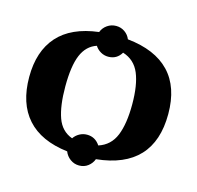

<svg xmlns="http://www.w3.org/2000/svg" viewBox="-86 -598 757 736"><g transform="rotate(15 292.5 -230.0)"><path d="M288.1 46.9Q268.6 46.9 252.9 35.4Q237.3 23.9 230.5 6.3Q124 -6.3 70.1 -66.7Q16.1 -127 16.1 -231.9Q16.1 -334 69.3 -394Q122.6 -454.1 230.5 -467.3Q237.3 -484.9 252.9 -495.8Q268.6 -506.8 288.1 -506.8Q307.1 -506.8 322.3 -496.3Q337.4 -485.8 344.2 -468.8Q454.6 -457.5 511.2 -398.2Q567.9 -338.9 567.9 -231.9Q567.9 -16.1 344.7 6.8Q338.4 23.9 323.5 35.4Q308.6 46.9 288.1 46.9ZM288.1 -384.8Q272 -384.8 258.1 -392.8Q244.1 -400.9 235.8 -414.1Q195.8 -400.9 177.5 -357.4Q159.2 -314 159.2 -231.9Q159.2 -155.8 175.8 -109.1Q192.4 -62.5 235.8 -46.9Q244.1 -59.6 258.1 -67.4Q272 -75.2 288.1 -75.2Q320.8 -75.2 339.8 -46.4Q386.7 -61.5 405.8 -108.2Q424.8 -154.8 424.8 -231.9Q424.8 -308.6 405.8 -354.2Q386.7 -399.9 339.8 -414.6Q322.3 -384.8 288.1 -384.8Z"/></g></svg>

Font: Liberation Serif
Style: Bold
Weight: 700
Designer: Steve Matteson
Foundry: Ascender Corporation
Version: Version 2.1.5